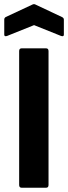

<svg xmlns="http://www.w3.org/2000/svg" viewBox="-27 -882 320 902"><path d="M75 0Q63 0 63 -13V-642Q63 -655 75 -655H189Q201 -655 201 -642V-13Q201 0 189 0ZM6 -713Q-7 -709 -7 -719V-790Q-7 -798 0 -802L124 -860Q133 -865 141 -860L264 -802Q273 -798 273 -790V-719Q273 -709 260 -713L133 -764Z"/></svg>

Font: Sofia Sans Semi Condensed ExtraBold
Style: Regular
Weight: 800
Designer: Botio Nikoltchev, Ani Petrova
Foundry: lettersoup
Version: Version 4.100